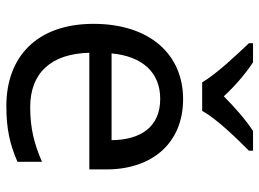

<svg xmlns="http://www.w3.org/2000/svg" viewBox="-126 -746 816 604"><g transform="rotate(90 282.0 -444.0)"><path d="M239 -672H329C353 -717 416 -781 454 -819V-832H392C357 -809 319 -776 283 -740C250 -776 211 -809 176 -832H116V-819C152 -781 213 -717 239 -672ZM292 -612C150 -612 55 -506 55 -330C55 -151 160 -56 313 -56C386 -56 434 -67 489 -91V-168C433 -144 385 -131 317 -131C210 -131 149 -196 146 -317H513V-370C513 -516 429 -612 292 -612ZM291 -540C380 -540 420 -478 421 -387H148C157 -483 207 -540 291 -540Z"/></g></svg>

Font: Noto Sans Malayalam UI
Style: Regular
Weight: 400
Designer: Jelle Bosma - Monotype Design Team
Foundry: Monotype Imaging Inc.
Version: Version 2.104